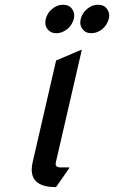

<svg xmlns="http://www.w3.org/2000/svg" viewBox="-20 -767 479 807"><path d="M319.3 -687Q325.2 -711.9 346.2 -729.5Q367.2 -747.1 392.1 -747.1Q417 -747.1 429.7 -729.5Q439 -716.8 439 -701.7Q439 -695.8 437 -687Q429.7 -661.1 410.2 -645Q388.7 -627.4 363.8 -627.4Q339.4 -627.4 326.2 -645.5Q317.4 -657.2 317.4 -671.4Q317.4 -678.2 319.3 -687ZM172.4 -687Q178.2 -711.9 199.2 -729.5Q220.2 -747.1 245.1 -747.1Q270 -747.1 282.7 -729.5Q292 -716.8 292 -701.7Q292 -695.8 290 -687Q282.7 -661.1 263.2 -645Q241.7 -627.4 216.8 -627.4Q192.4 -627.4 179.2 -645.5Q170.4 -657.2 170.4 -671.4Q170.4 -678.2 172.4 -687ZM215.3 19.5Q113.3 19.5 113.3 -53.7Q113.3 -67.9 117.2 -85L215.8 -512.7L318.8 -556.6H323.7L214.8 -85Q210 -63.5 233.4 -63.5H271L270 -58.6Z"/></svg>

Font: Nova Script
Style: Regular
Weight: 400
Italic angle: -13°
Version: Version 2.001